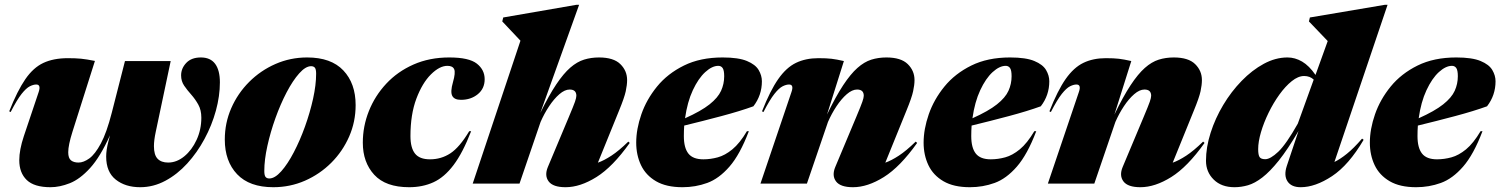

<svg xmlns="http://www.w3.org/2000/svg" viewBox="-20 -767 6267 802"><path d="M502 -512H693L630.5 -216Q623 -181 623 -156.5Q623 -120 638.2 -104Q653.5 -88 682.5 -88Q718 -88 749.8 -114Q781.5 -140 801.2 -182.8Q821 -225.5 821 -275.5Q821 -307.5 808.2 -330.2Q795.5 -353 778.8 -371.8Q762 -390.5 749.2 -409.2Q736.5 -428 736.5 -452Q736.5 -481.5 758 -504.2Q779.5 -527 819 -527Q859 -527 878.8 -500.2Q898.5 -473.5 898.5 -423Q898.5 -366 881.8 -304.8Q865 -243.5 834.2 -186.5Q803.5 -129.5 762 -84Q720.5 -38.5 670.5 -11.8Q620.5 15 565.5 15Q503.5 15 463.5 -16.8Q423.5 -48.5 423.5 -113Q423.5 -140.5 432.5 -175L439.5 -202Q399 -112 356.5 -65.2Q314 -18.5 271.8 -1.8Q229.5 15 191 15Q123 15 91.8 -15Q60.5 -45 60.5 -98Q60.5 -141 79.5 -198L141.5 -382.5Q152 -414 131.5 -414Q119.5 -414 104.5 -406.5Q89.5 -399 70.2 -374.8Q51 -350.5 24.5 -299L18.5 -302Q52.5 -388 85.8 -436.2Q119 -484.5 161.2 -504.2Q203.5 -524 263.5 -524Q295.5 -524 318.5 -521.8Q341.5 -519.5 376.5 -512.5L282.5 -216Q265 -160.5 265 -131Q265 -106.5 276.5 -97.2Q288 -88 308 -88Q329 -88 353 -105.2Q377 -122.5 401.2 -167.5Q425.5 -212.5 447 -296.5Z M1263 -527Q1363 -527 1414.2 -472.8Q1465.5 -418.5 1465.5 -328Q1465.5 -258.5 1438.5 -196.8Q1411.5 -135 1363.8 -87.2Q1316 -39.5 1253.8 -12.2Q1191.5 15 1121.5 15Q1022 15 970.5 -39.2Q919 -93.5 919 -184Q919 -253.5 946 -315.2Q973 -377 1020.8 -424.8Q1068.5 -472.5 1130.8 -499.8Q1193 -527 1263 -527ZM1105 -21.5Q1128 -21.5 1154.8 -51.5Q1181.5 -81.5 1207.2 -130.8Q1233 -180 1254 -238.5Q1275 -297 1287.8 -354.8Q1300.5 -412.5 1300.5 -459Q1300.5 -478 1295.2 -484.2Q1290 -490.5 1279.5 -490.5Q1256.5 -490.5 1229.8 -460.5Q1203 -430.5 1177.2 -381.2Q1151.5 -332 1130.5 -273.5Q1109.5 -215 1096.8 -157.2Q1084 -99.5 1084 -53Q1084 -34.5 1089.2 -28Q1094.5 -21.5 1105 -21.5Z M1849 -492Q1816 -492 1780 -456.2Q1744 -420.5 1719.2 -354.8Q1694.5 -289 1694.5 -198.5Q1694.5 -149.5 1713.5 -125.5Q1732.5 -101.5 1776 -101.5Q1823 -101.5 1861.2 -126.5Q1899.5 -151.5 1940 -219H1948Q1913 -128.5 1874.5 -77.5Q1836 -26.5 1790.8 -5.8Q1745.5 15 1689 15Q1591 15 1543.2 -37Q1495.5 -89 1495.5 -171Q1495.5 -239.5 1520.8 -303Q1546 -366.5 1593.2 -417.2Q1640.5 -468 1707.2 -497.5Q1774 -527 1856.5 -527Q1939 -527 1971.8 -501.2Q2004.5 -475.5 2004.5 -436Q2004.5 -397 1975.8 -373.5Q1947 -350 1905.5 -350Q1877.5 -350 1869 -366.8Q1860.5 -383.5 1872 -423.5Q1883.5 -463.5 1877.2 -477.8Q1871 -492 1849 -492Z M2238 -257.5 2150 0H1954.5L2154 -597L2078 -677.5L2082 -694L2388 -747H2399L2237 -295.5Q2273 -369 2303.5 -414.5Q2334 -460 2362.2 -484.5Q2390.5 -509 2419.8 -518Q2449 -527 2482 -527Q2543 -527 2571.2 -499.2Q2599.5 -471.5 2599.5 -432.5Q2599.5 -412.5 2593.8 -385.8Q2588 -359 2566 -305.5L2477.5 -87.5Q2503 -96.5 2534 -116.8Q2565 -137 2604.5 -175.5L2610.5 -170Q2539.5 -70 2471.5 -27.5Q2403.5 15 2342.5 15Q2290 15 2271.8 -9.2Q2253.5 -33.5 2268.5 -69.5L2356 -278Q2376 -325.5 2381.8 -342.2Q2387.5 -359 2387.5 -367Q2387.5 -393 2359.5 -393Q2339 -393 2316.5 -373.5Q2294 -354 2273.5 -323Q2253 -292 2238 -257.5Z M3108 -219Q3071 -121.5 3027 -71Q2983 -20.5 2934 -2.8Q2885 15 2831 15Q2763 15 2720.2 -10Q2677.5 -35 2657.5 -77.2Q2637.5 -119.5 2637.5 -171Q2637.5 -227.5 2659 -289.5Q2680.5 -351.5 2724.5 -405.5Q2768.5 -459.5 2836.8 -493.2Q2905 -527 2998.5 -527Q3064.5 -527 3100 -512.2Q3135.5 -497.5 3149 -474.5Q3162.5 -451.5 3162.5 -427.5Q3162.5 -369 3127 -323Q3072 -303 2993.2 -282Q2914.5 -261 2838 -242.5Q2836.5 -221 2836.5 -198.5Q2836.5 -149.5 2855.5 -125.5Q2874.5 -101.5 2918 -101.5Q2948 -101.5 2978.2 -109.8Q3008.5 -118 3039.2 -143.2Q3070 -168.5 3100 -219ZM2980.5 -492Q2954.5 -492 2925.8 -465.8Q2897 -439.5 2874 -390.2Q2851 -341 2841.5 -273Q2908.5 -303 2943.8 -331Q2979 -359 2992 -387.8Q3005 -416.5 3005 -448.5Q3005 -473.5 2998.5 -482.8Q2992 -492 2980.5 -492Z M3169 -299 3163 -302Q3197 -388.5 3230.8 -436.8Q3264.5 -485 3305 -504.5Q3345.5 -524 3398.5 -524Q3432.5 -524 3453.5 -521.5Q3474.5 -519 3505 -512L3434.5 -288.5Q3471 -364 3502 -411Q3533 -458 3561.5 -483.2Q3590 -508.5 3619.5 -517.8Q3649 -527 3682.5 -527Q3743.5 -527 3771.8 -499.2Q3800 -471.5 3800 -432.5Q3800 -412.5 3794.2 -385.8Q3788.5 -359 3766.5 -305.5L3678 -87.5Q3703.5 -96.5 3734.5 -116.8Q3765.5 -137 3805 -175.5L3811 -170Q3740 -70 3672 -27.5Q3604 15 3543 15Q3490.5 15 3472.2 -9.2Q3454 -33.5 3469 -69.5L3556.5 -278Q3576.5 -325.5 3582.2 -342.2Q3588 -359 3588 -367Q3588 -393 3560 -393Q3539.5 -393 3517 -373.5Q3494.5 -354 3474 -323Q3453.5 -292 3438.5 -257.5L3350.5 0H3156.5L3286 -382.5Q3297 -414 3276 -414Q3264 -414 3249 -406.5Q3234 -399 3214.8 -374.8Q3195.5 -350.5 3169 -299Z M4308.5 -219Q4271.5 -121.5 4227.5 -71Q4183.5 -20.5 4134.5 -2.8Q4085.5 15 4031.5 15Q3963.5 15 3920.8 -10Q3878 -35 3858 -77.2Q3838 -119.5 3838 -171Q3838 -227.5 3859.5 -289.5Q3881 -351.5 3925 -405.5Q3969 -459.5 4037.2 -493.2Q4105.5 -527 4199 -527Q4265 -527 4300.5 -512.2Q4336 -497.5 4349.5 -474.5Q4363 -451.5 4363 -427.5Q4363 -369 4327.5 -323Q4272.5 -303 4193.8 -282Q4115 -261 4038.5 -242.5Q4037 -221 4037 -198.5Q4037 -149.5 4056 -125.5Q4075 -101.5 4118.5 -101.5Q4148.5 -101.5 4178.8 -109.8Q4209 -118 4239.8 -143.2Q4270.5 -168.5 4300.5 -219ZM4181 -492Q4155 -492 4126.2 -465.8Q4097.5 -439.5 4074.5 -390.2Q4051.5 -341 4042 -273Q4109 -303 4144.2 -331Q4179.5 -359 4192.5 -387.8Q4205.5 -416.5 4205.5 -448.5Q4205.5 -473.5 4199 -482.8Q4192.5 -492 4181 -492Z M4369.5 -299 4363.5 -302Q4397.5 -388.5 4431.2 -436.8Q4465 -485 4505.5 -504.5Q4546 -524 4599 -524Q4633 -524 4654 -521.5Q4675 -519 4705.5 -512L4635 -288.5Q4671.5 -364 4702.5 -411Q4733.5 -458 4762 -483.2Q4790.5 -508.5 4820 -517.8Q4849.5 -527 4883 -527Q4944 -527 4972.2 -499.2Q5000.5 -471.5 5000.5 -432.5Q5000.5 -412.5 4994.8 -385.8Q4989 -359 4967 -305.5L4878.5 -87.5Q4904 -96.5 4935 -116.8Q4966 -137 5005.5 -175.5L5011.5 -170Q4940.5 -70 4872.5 -27.5Q4804.5 15 4743.5 15Q4691 15 4672.8 -9.2Q4654.5 -33.5 4669.5 -69.5L4757 -278Q4777 -325.5 4782.8 -342.2Q4788.5 -359 4788.5 -367Q4788.5 -393 4760.5 -393Q4740 -393 4717.5 -373.5Q4695 -354 4674.5 -323Q4654 -292 4639 -257.5L4551 0H4357L4486.5 -382.5Q4497.5 -414 4476.5 -414Q4464.5 -414 4449.5 -406.5Q4434.5 -399 4415.2 -374.8Q4396 -350.5 4369.5 -299Z M5676 -183Q5614 -77.5 5544 -31.2Q5474 15 5413 15Q5374 15 5358 -9.5Q5342 -34 5355 -73.5L5404 -220Q5359 -143 5321.8 -96.5Q5284.5 -50 5253 -25.8Q5221.5 -1.5 5193 6.8Q5164.5 15 5136.5 15Q5082 15 5049.8 -16.8Q5017.5 -48.5 5017.5 -95.5Q5017.5 -152 5036.8 -212.2Q5056 -272.5 5089.5 -328.5Q5123 -384.5 5166.5 -429.2Q5210 -474 5259 -500.5Q5308 -527 5358 -527Q5389.5 -527 5419 -509.8Q5448.5 -492.5 5475 -454L5526 -595.5L5447.5 -677.5L5451.5 -694L5765 -747H5776L5554 -90.5Q5578 -102 5606.2 -124.8Q5634.5 -147.5 5669.5 -188ZM5235.5 -144Q5235.5 -119.5 5241.5 -110.8Q5247.5 -102 5265 -102Q5286.5 -102 5319.5 -133.2Q5352.5 -164.5 5401 -250.5L5467.5 -434.5Q5451.5 -449.5 5427.5 -449.5Q5402.5 -449.5 5375.8 -428Q5349 -406.5 5324 -371.8Q5299 -337 5279 -296Q5259 -255 5247.2 -215Q5235.5 -175 5235.5 -144Z M6172.5 -219Q6135.5 -121.5 6091.5 -71Q6047.5 -20.5 5998.5 -2.8Q5949.5 15 5895.5 15Q5827.5 15 5784.8 -10Q5742 -35 5722 -77.2Q5702 -119.5 5702 -171Q5702 -227.5 5723.5 -289.5Q5745 -351.5 5789 -405.5Q5833 -459.5 5901.2 -493.2Q5969.5 -527 6063 -527Q6129 -527 6164.5 -512.2Q6200 -497.5 6213.5 -474.5Q6227 -451.5 6227 -427.5Q6227 -369 6191.5 -323Q6136.5 -303 6057.8 -282Q5979 -261 5902.5 -242.5Q5901 -221 5901 -198.5Q5901 -149.5 5920 -125.5Q5939 -101.5 5982.5 -101.5Q6012.5 -101.5 6042.8 -109.8Q6073 -118 6103.8 -143.2Q6134.5 -168.5 6164.5 -219ZM6045 -492Q6019 -492 5990.2 -465.8Q5961.5 -439.5 5938.5 -390.2Q5915.5 -341 5906 -273Q5973 -303 6008.2 -331Q6043.5 -359 6056.5 -387.8Q6069.5 -416.5 6069.5 -448.5Q6069.5 -473.5 6063 -482.8Q6056.5 -492 6045 -492Z"/></svg>

Font: Newsreader 72pt ExtraBold
Style: Italic
Weight: 800
Italic angle: -17°
Designer: Hugues Gentile
Foundry: Production Type
Version: Version 1.003; ttfautohint (v1.8.3)